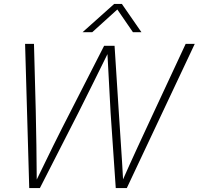

<svg xmlns="http://www.w3.org/2000/svg" viewBox="-20 -952 1006 972"><path d="M966 -730H920L762 -391C713 -286 635 -118 603 -44C597 -160 588 -275 581 -391L560 -720H507L339 -391C279 -275 221 -157 166 -43C165 -159 164 -274 161 -391L152 -730H107L128 0H182L376 -380C426 -480 476 -580 524 -678C529 -578 535 -478 540 -380L566 0H622ZM398 -789H447L574 -904L653 -789H696L597 -932H558Z"/></svg>

Font: Nacelle UltraLight
Style: Italic
Weight: 200
Italic angle: -12°
Designer: Sora Sagano
Foundry: Sora Sagano
Version: Version 1.000;FEAKit 1.0